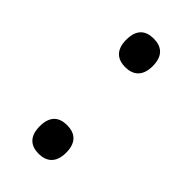

<svg xmlns="http://www.w3.org/2000/svg" viewBox="-180 -590 646 646"><g transform="rotate(45 143.0 -267.0)"><path d="M144 -405C178 -405 207 -422 207 -473C207 -525 178 -541 144 -541C109 -541 81 -525 81 -473C81 -422 109 -405 144 -405ZM144 7C178 7 207 -10 207 -61C207 -113 178 -129 144 -129C109 -129 81 -113 81 -61C81 -10 109 7 144 7Z"/></g></svg>

Font: Noto Serif Hebrew
Style: Regular
Weight: 400
Designer: Monotype Design Team
Foundry: Monotype Imaging Inc.
Version: Version 1.901